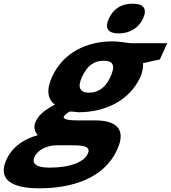

<svg xmlns="http://www.w3.org/2000/svg" viewBox="-71 -780 926 1040"><path d="M212 -366C178 -294 187 -241 227 -213C206 -203 185 -190 169 -178C150 -163 133 -145 123 -123C107 -90 119 -64 134 -48C65 -29 -1 10 -35 82C-91 202 9 240 141 240C315 240 491 189 563 32C615 -80 560 -128 442 -128H345C286 -128 269 -138 275 -149C279 -158 290 -166 307 -176L325 -175L354 -172C495 -172 629 -232 689 -362C701 -389 705 -414 704 -438L795 -458L835 -546H635C619 -549 562 -556 539 -556C398 -556 272 -495 212 -366ZM317 7C380 7 424 12 404 54C394 75 372 93 336 107C300 121 252 128 197 128C138 128 96 112 116 70C134 29 187 7 237 7ZM373 -363C401 -424 438 -451 491 -451C543 -451 555 -424 527 -363C503 -310 465 -278 411 -278C358 -278 349 -311 373 -363ZM647 -760C587 -760 543 -733 519 -680C495 -627 513 -599 573 -599C629 -599 680 -627 704 -680C728 -733 707 -760 647 -760Z"/></svg>

Font: Passageway
Style: BdSuIt
Weight: 700
Foundry: Ascender Corporation
Version: Version 1.11